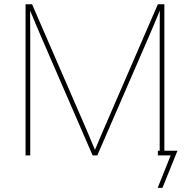

<svg xmlns="http://www.w3.org/2000/svg" viewBox="-20 -748 914 924"><path d="M103 0V-727.5H134.3L385.7 -148.4Q393.1 -131.8 400.1 -115Q407.2 -98.1 414.3 -81.1Q421.4 -64 428.5 -47.1Q435.5 -30.3 442.9 -13.2H431.2Q438.5 -30.3 445.6 -47.1Q452.6 -64 460 -81.1Q467.3 -98.1 474.4 -115Q481.4 -131.8 488.8 -148.4L739.7 -727.5H771V0H748.5V-554.7Q748.5 -574.2 748.5 -594Q748.5 -613.8 748.8 -634Q749 -654.3 749 -674.1Q749 -693.8 749 -713.4H755.9Q747.6 -693.4 739.3 -673.3Q731 -653.3 722.7 -633.5Q714.4 -613.8 705.8 -594Q697.3 -574.2 689 -554.7L448.2 0H425.8L185.1 -554.7Q176.8 -574.2 168.2 -594Q159.7 -613.8 151.4 -633.5Q143.1 -653.3 134.8 -673.3Q126.5 -693.4 118.2 -713.4H125Q125 -693.8 125 -674.1Q125 -654.3 125.2 -634Q125.5 -613.8 125.5 -594Q125.5 -574.2 125.5 -554.7V0ZM738.8 156.2 801.3 0H739.7V-22.5H834L761.7 156.2Z"/></svg>

Font: Inter 20pt Thin
Style: Regular
Weight: 250
Version: Version 4.001;git-66647c0bb